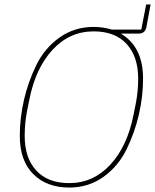

<svg xmlns="http://www.w3.org/2000/svg" viewBox="-20 -831 698 863"><path d="M637 -811H657L638 -709Q632 -680 603 -680H523Q623 -621 623 -478Q623 -398 604.5 -317Q586 -236 549 -160Q512 -84 445 -36Q378 12 291 12Q190 12 129.5 -48.5Q69 -109 69 -220Q69 -300 87.5 -381Q106 -462 143 -538Q180 -614 247 -662Q314 -710 401 -710Q443 -710 483 -698H615ZM291 -8Q399 -8 475.5 -90.5Q552 -173 580 -314L591 -369Q601 -421 601 -478Q601 -577 549 -633.5Q497 -690 401 -690Q293 -690 216.5 -607.5Q140 -525 112 -384L101 -329Q91 -276 91 -220Q91 -121 143 -64.5Q195 -8 291 -8Z"/></svg>

Font: IBM Plex Sans Thin
Style: Italic
Weight: 100
Italic angle: -11.31°
Designer: Mike Abbink, Paul van der Laan, Pieter van Rosmalen
Foundry: Bold Monday
Version: Version 3.0